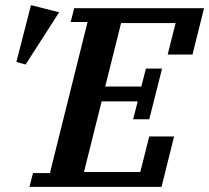

<svg xmlns="http://www.w3.org/2000/svg" viewBox="-20 -730 817 750"><path d="M109 -54H175L322 -644H256L270 -698H777L732 -517H635L666 -640H453L391 -392H532L550 -462H613L563 -264H500L518 -334H377L308 -58H528L563 -197H660L611 0H95ZM101 -710 211 -682 80 -478 44 -488Z"/></svg>

Font: IBM Plex Serif SmBld
Style: Italic
Weight: 600
Italic angle: -14°
Designer: Mike Abbink, Paul van der Laan, Pieter van Rosmalen
Foundry: Bold Monday
Version: Version 3.001